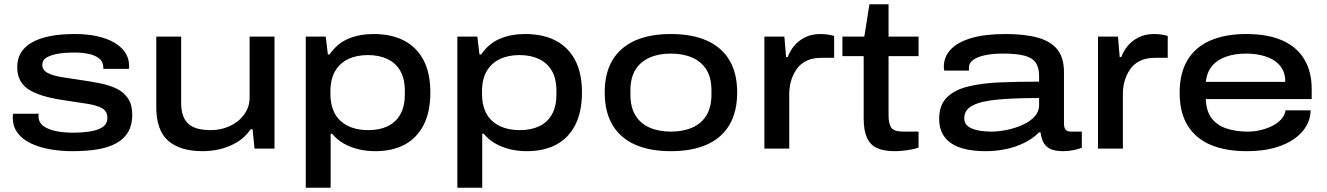

<svg xmlns="http://www.w3.org/2000/svg" viewBox="-20 -699 6242 903"><path d="M321 12Q263 12 212 2.5Q161 -7 122.5 -26Q84 -45 62 -75Q40 -105 40 -146Q40 -151 40.5 -155.5Q41 -160 42 -164H162Q162 -163 161.5 -159.5Q161 -156 161 -154Q161 -123 184.5 -106Q208 -89 245 -82Q282 -75 323 -75Q365 -75 402 -80.5Q439 -86 462 -101Q485 -116 485 -144Q485 -175 461.5 -189Q438 -203 393 -210.5Q348 -218 285 -227Q235 -234 194.5 -245Q154 -256 123.5 -273Q93 -290 77 -317Q61 -344 61 -383Q61 -423 79 -452Q97 -481 131 -500Q165 -519 215 -529Q265 -539 331 -539Q389 -539 435.5 -529Q482 -519 516 -499.5Q550 -480 568.5 -452.5Q587 -425 587 -391Q587 -387 587 -383.5Q587 -380 586 -375H466V-380Q466 -408 447 -423.5Q428 -439 397 -445.5Q366 -452 330 -452Q313 -452 287.5 -450.5Q262 -449 237 -443Q212 -437 195.5 -426Q179 -415 179 -394Q179 -369 204 -356Q229 -343 269.5 -336.5Q310 -330 357 -323Q407 -316 451.5 -307Q496 -298 529.5 -281.5Q563 -265 582.5 -235.5Q602 -206 602 -159Q602 -112 583.5 -79.5Q565 -47 529 -26.5Q493 -6 441 3Q389 12 321 12Z M934 12Q826 12 770.5 -37.5Q715 -87 715 -195V-527H832V-216Q832 -177 842 -152Q852 -127 871 -112.5Q890 -98 916 -92.5Q942 -87 973 -87Q1019 -87 1060.5 -106Q1102 -125 1128 -160Q1154 -195 1154 -241V-527H1271V0H1177L1168 -91H1159Q1131 -51 1093 -29Q1055 -7 1014.5 2.5Q974 12 934 12Z M1418 184V-527H1512L1522 -443H1530Q1566 -495 1618.5 -517Q1671 -539 1737 -539Q1820 -539 1879.5 -508.5Q1939 -478 1971.5 -417Q2004 -356 2004 -264Q2004 -172 1972 -110.5Q1940 -49 1882.5 -18.5Q1825 12 1745 12Q1702 12 1664 2.5Q1626 -7 1595 -25Q1564 -43 1542 -70H1535V184ZM1713 -87Q1765 -87 1803.5 -105.5Q1842 -124 1863 -161.5Q1884 -199 1884 -255V-271Q1884 -329 1862.5 -366Q1841 -403 1802 -421.5Q1763 -440 1710 -440Q1657 -440 1617.5 -421Q1578 -402 1556 -364.5Q1534 -327 1534 -269V-258Q1534 -215 1546.5 -182.5Q1559 -150 1583 -129Q1607 -108 1639.5 -97.5Q1672 -87 1713 -87Z M2131 184V-527H2225L2235 -443H2243Q2279 -495 2331.5 -517Q2384 -539 2450 -539Q2533 -539 2592.5 -508.5Q2652 -478 2684.5 -417Q2717 -356 2717 -264Q2717 -172 2685 -110.5Q2653 -49 2595.5 -18.5Q2538 12 2458 12Q2415 12 2377 2.5Q2339 -7 2308 -25Q2277 -43 2255 -70H2248V184ZM2426 -87Q2478 -87 2516.5 -105.5Q2555 -124 2576 -161.5Q2597 -199 2597 -255V-271Q2597 -329 2575.5 -366Q2554 -403 2515 -421.5Q2476 -440 2423 -440Q2370 -440 2330.5 -421Q2291 -402 2269 -364.5Q2247 -327 2247 -269V-258Q2247 -215 2259.5 -182.5Q2272 -150 2296 -129Q2320 -108 2352.5 -97.5Q2385 -87 2426 -87Z M3135 12Q3036 12 2966.5 -19Q2897 -50 2860.5 -111.5Q2824 -173 2824 -264Q2824 -355 2860.5 -416Q2897 -477 2966.5 -508Q3036 -539 3135 -539Q3235 -539 3304.5 -508Q3374 -477 3410.5 -416Q3447 -355 3447 -264Q3447 -173 3410.5 -111.5Q3374 -50 3304.5 -19Q3235 12 3135 12ZM3135 -80Q3193 -80 3236 -99Q3279 -118 3302.5 -156.5Q3326 -195 3326 -254V-274Q3326 -333 3302.5 -371Q3279 -409 3236 -428Q3193 -447 3135 -447Q3078 -447 3035 -428Q2992 -409 2968.5 -371Q2945 -333 2945 -274V-254Q2945 -195 2968.5 -156.5Q2992 -118 3035 -99Q3078 -80 3135 -80Z M3575 0V-527H3669L3677 -431H3685Q3694 -457 3713.5 -481.5Q3733 -506 3764.5 -522.5Q3796 -539 3839 -539Q3856 -539 3873 -536.5Q3890 -534 3903 -530V-427H3843Q3800 -427 3771 -412Q3742 -397 3725 -371.5Q3708 -346 3700 -317Q3692 -288 3692 -258V0Z M4189 12Q4137 12 4105 -2.5Q4073 -17 4057.5 -51Q4042 -85 4042 -142V-435H3942V-527H4045L4069 -679H4159V-527H4300V-435H4159V-156Q4159 -118 4171.5 -99Q4184 -80 4230 -80H4300V-5Q4287 0 4266.5 4Q4246 8 4225.5 10Q4205 12 4189 12Z M4616 12Q4570 12 4530.5 4.5Q4491 -3 4461 -20.5Q4431 -38 4414 -67.5Q4397 -97 4397 -140Q4397 -204 4432.5 -240Q4468 -276 4532.5 -292Q4597 -308 4682.5 -311.5Q4768 -315 4867 -315V-342Q4867 -382 4850.5 -405Q4834 -428 4797 -437.5Q4760 -447 4698 -447Q4647 -447 4611 -439Q4575 -431 4556 -416.5Q4537 -402 4537 -382V-367H4421Q4420 -371 4419.5 -375.5Q4419 -380 4419 -385Q4419 -432 4451.5 -466.5Q4484 -501 4548.5 -520Q4613 -539 4709 -539Q4799 -539 4860.5 -522Q4922 -505 4953 -466Q4984 -427 4984 -360V-119Q4984 -99 4991.5 -89.5Q4999 -80 5018 -80H5068V-4Q5056 1 5031.5 6.5Q5007 12 4981 12Q4939 12 4917 0Q4895 -12 4886 -32Q4877 -52 4874 -76H4866Q4839 -48 4799 -28Q4759 -8 4712.5 2Q4666 12 4616 12ZM4642 -80Q4678 -80 4717.5 -88.5Q4757 -97 4791 -112.5Q4825 -128 4846 -151Q4867 -174 4867 -204V-238Q4749 -238 4670.5 -230.5Q4592 -223 4553.5 -202.5Q4515 -182 4515 -143Q4515 -118 4533.5 -104.5Q4552 -91 4581.5 -85.5Q4611 -80 4642 -80Z M5144 0V-527H5238L5246 -431H5254Q5263 -457 5282.5 -481.5Q5302 -506 5333.5 -522.5Q5365 -539 5408 -539Q5425 -539 5442 -536.5Q5459 -534 5472 -530V-427H5412Q5369 -427 5340 -412Q5311 -397 5294 -371.5Q5277 -346 5269 -317Q5261 -288 5261 -258V0Z M5844 12Q5745 12 5674.5 -17.5Q5604 -47 5566 -108Q5528 -169 5528 -263Q5528 -355 5565 -416.5Q5602 -478 5672.5 -508.5Q5743 -539 5841 -539Q5944 -539 6012.5 -508Q6081 -477 6115 -419Q6149 -361 6149 -282V-233H5651Q5653 -177 5678 -143.5Q5703 -110 5747.5 -95Q5792 -80 5849 -80Q5880 -80 5910.5 -87.5Q5941 -95 5966 -108Q5991 -121 6007 -139.5Q6023 -158 6026 -180H6144Q6144 -143 6125 -108.5Q6106 -74 6068.5 -47Q6031 -20 5975 -4Q5919 12 5844 12ZM5651 -314H6025Q6025 -351 6010 -376Q5995 -401 5969.5 -416.5Q5944 -432 5910.5 -439.5Q5877 -447 5841 -447Q5788 -447 5746.5 -432.5Q5705 -418 5680.5 -388.5Q5656 -359 5651 -314Z"/></svg>

Font: Archivo Expanded Medium
Style: Regular
Weight: 500
Width: 7
Designer: Hector Gatti
Foundry: Omnibus-Type
Version: Version 2.001